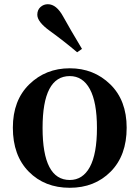

<svg xmlns="http://www.w3.org/2000/svg" viewBox="-20 -875 661 911"><path d="M311 16Q192 16 116.5 -60.5Q41 -137 41 -269Q41 -399 119 -475Q197 -551 311 -551Q425 -551 503 -475Q581 -399 581 -269Q581 -137 505 -60.5Q429 16 311 16ZM311 -21Q373 -21 406.5 -83Q440 -145 440 -268Q440 -390 406.5 -452Q373 -514 311 -514Q182 -514 182 -268Q182 -21 311 -21ZM369 -643 346 -627Q286 -678 217 -728Q157 -771 157 -805Q157 -828 172 -841.5Q187 -855 207 -855Q248 -855 280 -796Q312 -738 369 -643Z"/></svg>

Font: Swei Spring CJKtc
Style: Bold
Weight: 700
Version: Version 1.021